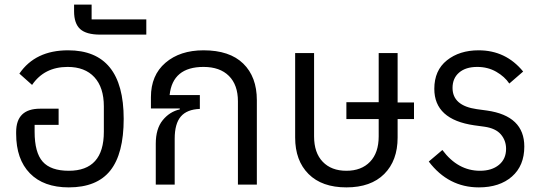

<svg xmlns="http://www.w3.org/2000/svg" viewBox="-20 -800 2342 832"><path d="M278 12Q169 12 109.5 -49Q50 -110 50 -220V-228Q50 -329 154 -329H234V-259H130V-229Q130 -139 165 -99.5Q200 -60 278 -60Q430 -60 430 -229V-339Q430 -421 389 -465.5Q348 -510 273 -510Q172 -510 119 -432L64 -481Q133 -582 275 -582Q516 -582 516 -285Q516 -134 458 -61Q400 12 278 12Z M414 -650Q354 -650 327.5 -674Q301 -698 301 -751V-780H377V-716H614V-650Z M862 -582Q975 -582 1034 -524.5Q1093 -467 1093 -366V0H1011V-361Q1011 -432 972 -471Q933 -510 862 -510Q728 -510 715 -388H846V-328Q790 -326 763.5 -295Q737 -264 737 -199V0H655V-177Q655 -242 685 -279Q715 -316 759 -326V-330H634V-379Q634 -474 697 -528Q760 -582 862 -582Z M1774 -356V-284H1703V-204Q1703 -104 1645 -46Q1587 12 1481 12Q1375 12 1317 -46Q1259 -104 1259 -204V-570H1341V-209Q1341 -138 1378.5 -99Q1416 -60 1481 -60Q1546 -60 1583.5 -99Q1621 -138 1621 -209V-284H1481V-357H1621V-570H1703V-356Z M2055 12Q1923 12 1838 -100L1897 -150Q1964 -60 2060 -60Q2111 -60 2142 -85.5Q2173 -111 2173 -155Q2173 -191 2150.5 -217.5Q2128 -244 2079 -251L2035 -257Q1862 -282 1862 -415Q1862 -495 1916.5 -538.5Q1971 -582 2054 -582Q2172 -582 2247 -490L2187 -438Q2167 -468 2130.5 -489Q2094 -510 2048 -510Q1998 -510 1969.5 -485.5Q1941 -461 1941 -419Q1941 -342 2046 -327L2090 -321Q2252 -298 2252 -165Q2252 -82 2198.5 -35Q2145 12 2055 12Z"/></svg>

Font: Anuphan
Style: Regular
Weight: 400
Designer: Mike Abbink, Paul van der Laan, Pieter van Rosmalen, Mint Tantisuwanna
Foundry: Bold Monday; Cadson Demak
Version: Version 3.002;hotconv 1.0.109;makeotfexe 2.5.65596